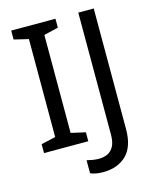

<svg xmlns="http://www.w3.org/2000/svg" viewBox="-131 -802 874 1081"><g transform="rotate(-15 306.0 -262.0)"><path d="M298 0H40V-52L124 -71V-642L40 -662V-714H298V-662L214 -642V-71L298 -52ZM335 190Q311 190 293 186.5Q275 183 261 177V101Q277 105 295 108Q313 111 333 111Q358 111 380.5 101Q403 91 417 66Q431 41 431 -4V-714H521V-11Q521 92 470 141Q419 190 335 190Z"/></g></svg>

Font: Noto Sans Tirhuta
Style: Regular
Weight: 400
Designer: Monotype Design Team
Foundry: Monotype Imaging Inc.
Version: Version 2.003; ttfautohint (v1.8.4.7-5d5b)